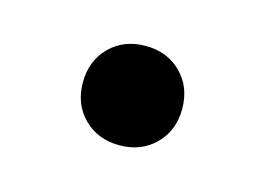

<svg xmlns="http://www.w3.org/2000/svg" viewBox="-37 -383 329 239"><g transform="rotate(15 128.0 -264.0)"><path d="M174 -218Q156 -200 128 -200Q100 -200 82 -218Q64 -236 64 -264Q64 -292 82 -310Q100 -328 128 -328Q156 -328 174 -310Q192 -292 192 -264Q192 -236 174 -218Z"/></g></svg>

Font: Cantarell
Style: Regular
Weight: 400
Designer: Dave Crossland, Nikolaus Waxweiler, Florian Fecher, Jacques Le Bailly, Eben Sorkin, Alexei Vanyashin, Alexios Zavras, Em
Version: Version 0.303